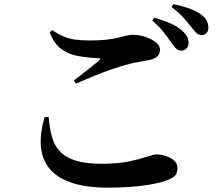

<svg xmlns="http://www.w3.org/2000/svg" viewBox="-20 -853 1040 905"><path d="M786.8 -652.9Q773 -673.1 752.7 -699.6Q732.4 -726.1 697.5 -756.3L707.4 -769.7Q749.5 -757.8 783.7 -742.7Q817.8 -727.7 840.4 -706.5Q856.7 -692.5 863 -678.2Q869.4 -663.9 868.6 -649.7Q868.6 -634.3 858.5 -624.2Q848.4 -614.1 832.1 -614.1Q819.6 -614.8 809.4 -624.9Q799.2 -635.1 786.8 -652.9ZM879.4 -728.4Q865.8 -745.9 846.6 -768Q827.4 -790 788.1 -820.5L797 -833.4Q839.6 -824.9 873.2 -812.7Q906.7 -800.5 927.4 -784.8Q946.7 -770.7 954.4 -755.3Q962.2 -740 962.2 -722.8Q962.2 -706.7 953.7 -697.1Q945.2 -687.6 929.6 -687.6Q914.9 -687.6 904.6 -698.5Q894.2 -709.4 879.4 -728.4ZM214.3 -700.5 226 -710.8Q254.7 -691.7 279.9 -681Q305.1 -670.3 334.4 -666.3Q363.6 -662.3 404 -662.3Q453.3 -662.3 485.2 -666.3Q517.1 -670.3 538.2 -675.7Q559.4 -681.2 575.5 -685.1Q591.7 -689.1 609.8 -689.1Q627.6 -689.1 649.2 -683.7Q670.7 -678.3 690.1 -668.8Q709.5 -659.3 722 -646.4Q734.4 -633.4 734.4 -619.4Q734.4 -580.1 682.4 -569.7Q659 -565.7 631.3 -560.8Q603.7 -555.9 575.8 -547.7Q546.2 -540.2 507.5 -526.8Q468.7 -513.4 425.7 -495.9Q382.7 -478.5 337.9 -458.6L328.2 -474Q357.6 -495.6 391.4 -522.6Q425.2 -549.6 447.2 -567.2Q459.5 -577.9 442.9 -578.6Q391.4 -581 346.5 -589.2Q301.6 -597.5 267.9 -622.7Q234.3 -648 214.3 -700.5ZM209.6 -301.2 189.8 -300.9Q168.8 -228.4 172.4 -167.8Q176 -107.2 209.7 -62.7Q243.5 -18.1 312.4 6.6Q381.3 31.4 491 31.4Q577.5 31.4 648.9 22.4Q720.4 13.5 761.2 -0.9Q793.8 -12.8 805 -25.1Q816.3 -37.4 816.3 -61.3Q816.3 -82.9 799.6 -97Q783 -111.1 760.2 -118.2Q737.5 -125.2 718.7 -125.2Q705 -125.2 672.8 -114.4Q640.6 -103.5 588.1 -92.3Q535.5 -81.1 458.3 -81.1Q384.6 -81.1 337.4 -95.6Q290.3 -110.1 263.4 -138.2Q236.6 -166.4 225 -207.5Q213.4 -248.6 209.6 -301.2Z"/></svg>

Font: Noto Serif TC
Style: Regular
Weight: 200
Designer: Ryoko NISHIZUKA 西塚涼子 (kana & ideographs); Frank Grießhammer (Latin, Greek & Cyrillic); Wenlong ZHANG 张文龙 (bopomofo); San
Foundry: Adobe
Version: Version 2.001;hotconv 1.1.0;makeotfexe 2.6.0